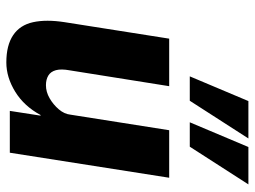

<svg xmlns="http://www.w3.org/2000/svg" viewBox="-119 -674 804 606"><g transform="rotate(90 283.0 -371.0)"><path d="M177 11Q123 11 91 -10.5Q59 -32 50 -73.5Q41 -115 50 -173L102 -503H252L202 -189Q197 -162 201.5 -145.5Q206 -129 218.5 -121.5Q231 -114 249 -114Q270 -114 290 -125.5Q310 -137 325 -154.5Q340 -172 342 -192L391 -503H541L462 0H330L345 -97H343Q315 -45 269.5 -17Q224 11 177 11ZM366 -568 444 -753H562L443 -568ZM221 -568 299 -753H417L298 -568Z"/></g></svg>

Font: Nunito Sans 7pt Condensed ExtraBold
Style: Italic
Weight: 800
Width: 3
Italic angle: -9°
Designer: Vernon Adams
Foundry: Vernon Adams
Version: Version 3.101;gftools[0.9.27]